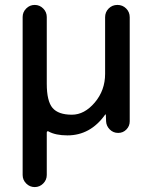

<svg xmlns="http://www.w3.org/2000/svg" viewBox="-20 -540 619 780"><path d="M72 171V-471Q72 -491 86.5 -505.5Q101 -520 121 -520Q141 -520 155.5 -505.5Q170 -491 170 -471V-200Q170 -129 193.5 -101.5Q217 -74 272 -74Q323 -74 365 -123.5Q407 -173 407 -240V-470Q407 -491 421.5 -505.5Q436 -520 457 -520Q478 -520 492.5 -505.5Q507 -491 507 -470V-47Q507 -28 493.5 -14Q480 0 460 0Q440 0 426 -14Q412 -28 411 -47L410 -74Q410 -75 409 -75Q407 -75 407 -74Q347 10 254 10Q206 10 177 -6Q175 -8 172.5 -6.5Q170 -5 170 -2V171Q170 191 155.5 205.5Q141 220 121 220Q101 220 86.5 205.5Q72 191 72 171Z"/></svg>

Font: Rounded Mplus 1c Medium
Style: Regular
Weight: 500
Version: Version 1.059.20150529